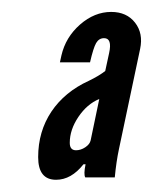

<svg xmlns="http://www.w3.org/2000/svg" viewBox="-20 -571 257 322"><path d="M74 -269.5Q99.5 -269.5 120 -295.5H123.5Q120 -278.5 123 -273.5H172.5Q175 -300 179.5 -321L215 -489Q220.5 -515 206.5 -533Q192.5 -551 166.5 -551Q138.5 -551 114.2 -529.8Q90 -508.5 83 -478L80.5 -466.5H131Q136.5 -490.5 141.2 -498.8Q146 -507 154.5 -507Q168.5 -507 163 -482L156.5 -452Q146.5 -444 129 -435.5Q88.5 -417 66.2 -383.8Q44 -350.5 44 -307.5Q44 -269.5 74 -269.5ZM107.5 -319Q97 -319 97 -331.5Q97 -353.5 111.5 -375Q126 -396.5 146.5 -405L132 -335.5Q130.5 -329 123 -324Q115.5 -319 107.5 -319Z"/></svg>

Font: League Gothic
Style: Italic
Weight: 400
Designer: The League of Moveable Type
Version: Version 1.600; ttfautohint (v1.8.3)